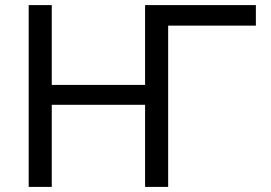

<svg xmlns="http://www.w3.org/2000/svg" viewBox="-20 -733 1062 753"><path d="M92.5 0V-713H183V-400H549V-713H983.5V-632.5H639.5V0H549V-322H183V0Z"/></svg>

Font: Commissioner
Style: Regular
Weight: 400
Designer: Kostas Bartsokas
Foundry: Kostas Bartsokas
Version: Version 1.000; ttfautohint (v1.8.3)